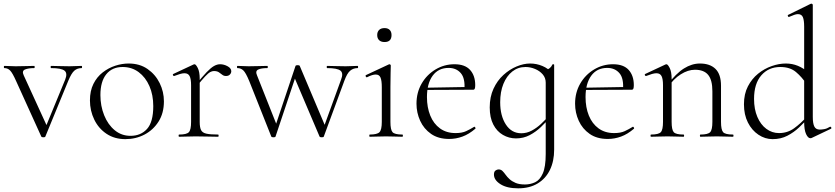

<svg xmlns="http://www.w3.org/2000/svg" viewBox="-20 -745 4549 1046"><path d="M425 -386Q427 -386 427 -380Q427 -374 425 -374Q401 -374 385 -360Q369 -346 352 -305L227 -1Q226 3 216.5 3Q207 3 205 -1L68 -303Q48 -348 35 -361Q22 -374 4 -374Q1 -374 1 -380Q1 -386 4 -386Q18 -386 34.5 -385Q51 -384 65 -384Q98 -384 122 -385Q146 -386 166 -386Q169 -386 169 -380Q169 -374 166 -374Q135 -374 116.5 -366.5Q98 -359 109 -335L239 -51L216 -22L335 -311Q349 -346 331.5 -360Q314 -374 258 -374Q256 -374 256 -380Q256 -386 258 -386Q282 -386 303.5 -385Q325 -384 359 -384Q380 -384 393 -385Q406 -386 425 -386Z M663 13Q604 13 560.5 -16Q517 -45 493.5 -93.5Q470 -142 470 -198Q470 -250 489 -288Q508 -326 539.5 -350.5Q571 -375 608 -387Q645 -399 681 -399Q741 -399 784 -369Q827 -339 850 -292Q873 -245 873 -193Q873 -129 844 -83Q815 -37 767.5 -12Q720 13 663 13ZM691 -5Q747 -5 781 -42.5Q815 -80 815 -167Q815 -228 794 -276Q773 -324 735.5 -352Q698 -380 648 -380Q591 -380 559 -340.5Q527 -301 527 -227Q527 -168 547.5 -117Q568 -66 605 -35.5Q642 -5 691 -5Z M1049 -271 1045 -281Q1082 -327 1105.5 -351.5Q1129 -376 1146 -385.5Q1163 -395 1179 -395Q1200 -395 1220 -384Q1240 -373 1240 -357Q1240 -347 1232.5 -339Q1225 -331 1211 -331Q1199 -331 1190.5 -338Q1182 -345 1172 -351.5Q1162 -358 1145 -358Q1136 -358 1125.5 -352.5Q1115 -347 1097.5 -328.5Q1080 -310 1049 -271ZM956 0Q953 0 953 -6Q953 -12 956 -12Q997 -12 1009 -25Q1021 -38 1021 -81V-281Q1021 -315 1013 -330.5Q1005 -346 985 -346Q975 -346 961 -342Q947 -338 929 -331Q925 -330 922.5 -335Q920 -340 924 -342L1035 -394Q1037 -395 1040 -395Q1047 -395 1057.5 -374.5Q1068 -354 1068 -315V-81Q1068 -52 1075 -37Q1082 -22 1103.5 -17Q1125 -12 1168 -12Q1171 -12 1171 -6Q1171 0 1168 0Q1144 0 1112 -1Q1080 -2 1045 -2Q1020 -2 996.5 -1Q973 0 956 0Z M1458 -1 1338 -303Q1319 -349 1305.5 -361.5Q1292 -374 1274 -374Q1271 -374 1271 -380Q1271 -386 1274 -386Q1288 -386 1304.5 -385Q1321 -384 1335 -384Q1366 -384 1390 -385Q1414 -386 1436 -386Q1439 -386 1439 -380Q1439 -374 1436 -374Q1403 -374 1386.5 -366Q1370 -358 1380 -335L1493 -50L1468 -22L1590 -386Q1592 -390 1601.5 -390Q1611 -390 1613 -386L1755 -50L1733 -22L1838 -311Q1852 -346 1835 -360Q1818 -374 1762 -374Q1760 -374 1760 -380Q1760 -386 1762 -386Q1786 -386 1807.5 -385Q1829 -384 1863 -384Q1884 -384 1897 -385Q1910 -386 1928 -386Q1931 -386 1931 -380Q1931 -374 1928 -374Q1905 -374 1888 -360Q1871 -346 1856 -305L1744 -1Q1743 3 1733 3Q1723 3 1721 -1L1578 -337L1603 -365L1481 -1Q1480 3 1470 3Q1460 3 1458 -1Z M1994 0Q1992 0 1992 -6Q1992 -12 1994 -12Q2035 -12 2047.5 -25Q2060 -38 2060 -81V-270Q2060 -306 2053 -322.5Q2046 -339 2027 -339Q2018 -339 2006.5 -335.5Q1995 -332 1979 -324Q1975 -323 1972.5 -328.5Q1970 -334 1974 -336L2098 -394Q2101 -395 2102 -395Q2104 -395 2106.5 -393Q2109 -391 2109 -388Q2109 -381 2108 -349.5Q2107 -318 2107 -271V-81Q2107 -38 2118.5 -25Q2130 -12 2172 -12Q2175 -12 2175 -6Q2175 0 2172 0Q2155 0 2132 -1Q2109 -2 2083 -2Q2058 -2 2035 -1Q2012 0 1994 0ZM2075 -516Q2056 -516 2045.5 -526Q2035 -536 2035 -554Q2035 -572 2045.5 -582Q2056 -592 2075 -592Q2093 -592 2103 -582Q2113 -572 2113 -554Q2113 -516 2075 -516Z M2427 12Q2368 12 2328.5 -15.5Q2289 -43 2269 -87Q2249 -131 2249 -180Q2249 -241 2277 -289.5Q2305 -338 2352.5 -366.5Q2400 -395 2456 -395Q2513 -395 2541 -364Q2569 -333 2569 -281Q2569 -268 2566.5 -262Q2564 -256 2557 -256H2510Q2515 -318 2490.5 -346.5Q2466 -375 2424 -375Q2368 -375 2337 -332.5Q2306 -290 2306 -216Q2306 -160 2324 -115.5Q2342 -71 2377 -45.5Q2412 -20 2462 -20Q2497 -20 2519.5 -30.5Q2542 -41 2563 -54Q2565 -56 2568.5 -51.5Q2572 -47 2570 -44Q2535 -14 2499.5 -1Q2464 12 2427 12ZM2293 -255 2292 -267 2520 -271V-256Z M2803 281Q2742 281 2706.5 258.5Q2671 236 2671 206Q2671 190 2679.5 184Q2688 178 2696 178Q2709 178 2717.5 186.5Q2726 195 2734.5 207Q2743 219 2756 231Q2769 243 2789 251.5Q2809 260 2840 260Q2869 260 2895 248Q2921 236 2937 200Q2953 164 2953 94V-361Q2967 -368 2975 -374Q2983 -380 2990 -394Q2991 -396 2995 -395Q2999 -394 2999 -392V70Q2999 133 2976 180.5Q2953 228 2909 254.5Q2865 281 2803 281ZM2791 9Q2753 9 2720 -10Q2687 -29 2667.5 -66.5Q2648 -104 2648 -160Q2648 -217 2668.5 -261.5Q2689 -306 2722.5 -336.5Q2756 -367 2794.5 -383Q2833 -399 2868 -399Q2903 -399 2935 -385.5Q2967 -372 2985 -349L2953 -295Q2953 -321 2936.5 -340Q2920 -359 2894.5 -369.5Q2869 -380 2843 -380Q2802 -380 2771 -355.5Q2740 -331 2722.5 -288Q2705 -245 2705 -188Q2705 -114 2736 -66.5Q2767 -19 2820 -19Q2850 -19 2877 -33.5Q2904 -48 2927 -69.5Q2950 -91 2969 -113L2977 -106Q2955 -80 2927.5 -53.5Q2900 -27 2866 -9Q2832 9 2791 9Z M3291 12Q3232 12 3192.5 -15.5Q3153 -43 3133 -87Q3113 -131 3113 -180Q3113 -241 3141 -289.5Q3169 -338 3216.5 -366.5Q3264 -395 3320 -395Q3377 -395 3405 -364Q3433 -333 3433 -281Q3433 -268 3430.5 -262Q3428 -256 3421 -256H3374Q3379 -318 3354.5 -346.5Q3330 -375 3288 -375Q3232 -375 3201 -332.5Q3170 -290 3170 -216Q3170 -160 3188 -115.5Q3206 -71 3241 -45.5Q3276 -20 3326 -20Q3361 -20 3383.5 -30.5Q3406 -41 3427 -54Q3429 -56 3432.5 -51.5Q3436 -47 3434 -44Q3399 -14 3363.5 -1Q3328 12 3291 12ZM3157 -255 3156 -267 3384 -271V-256Z M3796 0Q3793 0 3793 -6Q3793 -12 3796 -12Q3837 -12 3849 -25Q3861 -38 3861 -81V-248Q3861 -309 3838 -337Q3815 -365 3766 -365Q3728 -365 3688.5 -340Q3649 -315 3620 -271L3616 -283Q3663 -345 3706 -372Q3749 -399 3793 -399Q3848 -399 3878 -369.5Q3908 -340 3908 -278V-81Q3908 -38 3919.5 -25Q3931 -12 3973 -12Q3976 -12 3976 -6Q3976 0 3973 0Q3956 0 3933 -1Q3910 -2 3885 -2Q3860 -2 3836.5 -1Q3813 0 3796 0ZM3527 0Q3524 0 3524 -6Q3524 -12 3527 -12Q3568 -12 3580 -25Q3592 -38 3592 -81V-281Q3592 -315 3584 -330.5Q3576 -346 3556 -346Q3546 -346 3532 -342Q3518 -338 3500 -331Q3496 -330 3493.5 -335Q3491 -340 3495 -342L3606 -394Q3608 -395 3611 -395Q3618 -395 3628.5 -374.5Q3639 -354 3639 -315V-81Q3639 -38 3650.5 -25Q3662 -12 3704 -12Q3707 -12 3707 -6Q3707 0 3704 0Q3687 0 3664 -1Q3641 -2 3616 -2Q3591 -2 3567.5 -1Q3544 0 3527 0Z M4189 13Q4148 13 4112 -11Q4076 -35 4054.5 -77.5Q4033 -120 4033 -177Q4033 -233 4054.5 -274.5Q4076 -316 4110 -343.5Q4144 -371 4184 -385Q4224 -399 4261 -399Q4296 -399 4326.5 -386.5Q4357 -374 4383 -351L4374 -287Q4349 -325 4316.5 -352.5Q4284 -380 4231 -380Q4167 -380 4127.5 -334.5Q4088 -289 4088 -206Q4088 -150 4106 -108Q4124 -66 4155 -43Q4186 -20 4224 -20Q4270 -20 4306 -46Q4342 -72 4374 -108L4382 -101Q4361 -77 4333 -50.5Q4305 -24 4269.5 -5.5Q4234 13 4189 13ZM4408 -718V-108Q4408 -72 4416.5 -55.5Q4425 -39 4446 -39Q4456 -39 4470.5 -41.5Q4485 -44 4501 -54Q4506 -56 4508.5 -50.5Q4511 -45 4506 -43L4403 6Q4399 8 4395 8Q4382 8 4371.5 -14.5Q4361 -37 4361 -81V-599Q4361 -635 4354 -651.5Q4347 -668 4327 -668Q4318 -668 4307 -664Q4296 -660 4279 -653Q4275 -651 4272.5 -657Q4270 -663 4274 -664L4396 -724Q4398 -725 4401 -725Q4403 -725 4405.5 -723Q4408 -721 4408 -718Z"/></svg>

Font: Cormorant Infant Light
Style: Regular
Weight: 300
Designer: Christian Thalmann (Catharsis Fonts)
Foundry: Catharsis Fonts
Version: Version 4.001